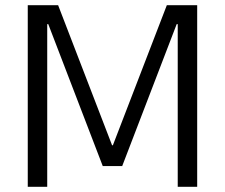

<svg xmlns="http://www.w3.org/2000/svg" viewBox="-20 -720 867 740"><path d="M87 -700H204L412 -160H415L623 -700H740V0H665V-627H661L451 -80H376L166 -627H162V0H87Z"/></svg>

Font: Pathway Extreme 8pt Thin 12pt Light
Style: Regular
Weight: 300
Version: Version 1.001;gftools[0.9.26]